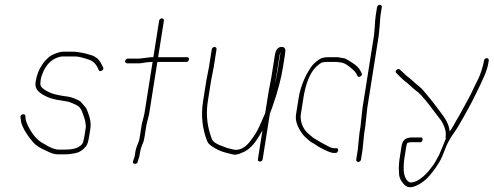

<svg xmlns="http://www.w3.org/2000/svg" viewBox="-20 -671 2072 806"><path d="M407.4 -374.5C413.6 -378.2 415.5 -382.7 413 -388L408.5 -397C405.5 -403.7 401.4 -410.6 396.2 -417.8C391 -425 381.6 -431.7 368 -438C343.7 -445.3 328.3 -449.3 321.9 -450C316 -450.7 310.6 -451.5 305.8 -452.5C300.9 -453.5 293.3 -454 283 -454H246.5C236.3 -454 224 -451 209.6 -445C199.9 -441 192.1 -436.7 186 -432C181.3 -427.3 176.6 -422.8 171.9 -418.5C167.2 -414.2 162.2 -407.7 156.8 -399C143 -379.2 133.8 -355.2 129.4 -327C126.4 -307.9 132.9 -292.6 149.1 -281C171.1 -264.6 198.8 -254.3 232.2 -250C237.4 -249.3 242.3 -248.5 246.8 -247.5C251.3 -246.5 256.7 -245.6 262.9 -244.7C269.1 -243.9 281 -239.4 298.6 -231.2C311.3 -225.4 319.9 -215.6 324.6 -202C337.1 -171.7 342.1 -148.7 339.7 -133L334.3 -99C333 -91 331.3 -83.1 329.1 -75.3C327 -67.5 321.4 -61.1 312.5 -56C301 -47.3 281.3 -43 253.4 -43H226.4C210.3 -43 189.3 -51.3 163.4 -68C137.9 -80.5 115.9 -105.6 97.3 -143.4C91.3 -155.7 87.9 -165.9 87.1 -174L86.7 -184C85.7 -190 81.9 -192.3 75.3 -191C68.8 -189.7 65.7 -185.7 65.9 -179L67.4 -169C67.7 -153 77.1 -131.3 95.6 -104C99.6 -98 107.2 -88.2 118.3 -74.6C129.4 -61 148.2 -48.8 174.6 -38C193 -28 209.2 -23 223.2 -23H250.2C265.8 -23 281.1 -24.7 296 -28C314.1 -31.7 329.3 -41.7 341.7 -57.8C346.8 -64.3 351 -78.1 354.3 -99L359.7 -133C362.5 -151.3 359.2 -173.1 349.5 -198.5C347.9 -202.8 345.9 -207.6 343.5 -213C341.2 -218.3 333.2 -228.3 319.6 -243C315.9 -247 307.8 -251.5 295.4 -256.4C283 -261.3 273.8 -264.2 267.6 -265L243.6 -268.5C232.2 -270.2 220.1 -272.7 207.3 -276C202.2 -277.3 197.3 -279 192.6 -281C168.8 -291.1 154.9 -301.1 150.8 -311C148.9 -315.7 148.8 -323.5 150.6 -334.5C152.3 -345.5 155.8 -356.8 161 -368.5C173.9 -397.6 192 -417.1 215.2 -427C226.2 -431.7 235.6 -434 243.3 -434H296.3C309 -434 329.5 -429 358 -419C372.1 -413 382.7 -402.3 389.9 -387L394.3 -377C396.8 -371.7 401.2 -370.8 407.4 -374.5Z M564.8 -425H516.8C514.1 -425 511.7 -424 509.3 -422C507 -420 505.7 -417.7 505.2 -415C504.8 -412.3 505.4 -410 507.1 -408C508.8 -406 511 -405 513.6 -405H561.6C566.3 -405 571.4 -405.5 576.9 -406.5C582.4 -407.5 587.8 -408.3 593.3 -409C604.2 -410.3 613.3 -411 620.6 -411L585.9 -192L574.9 -148L566.8 -96.5C565.4 -87.5 563.8 -80.8 562.1 -76.5C560.4 -72.2 557.7 -65.1 553.9 -55.2C550.1 -45.3 547.7 -34.3 546.5 -22C546 -16.7 544.6 -11 542.3 -5L538.7 5C536.3 11.7 538.4 15.5 544.9 16.5C551.4 17.5 555.8 15 558.1 9L560.7 -1C563.8 -8.3 566.2 -18.1 567.8 -30.3C569.4 -42.4 573.8 -56.7 581.1 -73C583.1 -77.7 585 -85.3 586.7 -96L594.8 -147L605.9 -192L640.6 -411H761.6C768.3 -411 772.1 -414.3 773.2 -421C774.2 -427.7 771.4 -431 764.8 -431H643.8L668 -584C668.4 -586.7 667.8 -589 666.1 -591C664.4 -593 662.2 -594 659.6 -594C656.9 -594 654.4 -593 652.1 -591C649.8 -589 648.4 -586.7 648 -584L623.8 -431H614.8Z M1133.5 -317C1134.2 -321.7 1135.2 -326.7 1136.3 -332C1137.5 -337.3 1138.5 -342.3 1139.2 -347L1153.9 -440C1154.6 -444 1155.9 -448 1157.8 -452L1147.7 -388C1142.7 -356.7 1138 -333 1133.5 -317ZM1107.9 -288 1093.3 -196C1090.2 -189.3 1087.6 -183.3 1085.4 -178C1083.3 -172.7 1077.8 -160.3 1069 -140.8C1060.3 -121.3 1048.8 -102.4 1034.6 -84C1010.7 -49.8 983.5 -36.5 956.5 -44C951.7 -45.3 946.4 -46.7 940.6 -48C934.8 -49.3 929.2 -51.2 923.8 -53.5C891.1 -64.2 872.8 -75.7 869.4 -88C866.9 -93.3 864.2 -101.3 861.2 -112C848 -154.9 845.2 -199.9 852.6 -247L866.2 -333L877.1 -389L889 -464C889.4 -466.7 888.8 -469 887.1 -471C885.4 -473 883.2 -474 880.6 -474C877.9 -474 875.4 -473 873.1 -471C870.8 -469 869.4 -466.7 869 -464L857.1 -389L846.2 -333L832.6 -247C823.1 -187.1 828.9 -130.8 849.9 -78C854.5 -66.1 870.6 -53.6 898.1 -40.5C910 -34.9 928.4 -29.4 951.8 -24C965 -19.4 979.8 -21.7 998.2 -31C1024.3 -40.8 1048.3 -65.2 1070.2 -104C1076.2 -114.7 1080.1 -121.3 1081.9 -124L1062.7 -3C1061.7 3.7 1064.5 7 1071.1 7C1077.8 7 1081.7 3.7 1082.7 -3L1113 -194L1123.4 -222C1145.3 -284.4 1160.1 -339.7 1167.7 -388L1176.3 -442C1177.4 -449.3 1178 -455.3 1178.1 -460C1177 -470 1171.1 -474.7 1160.3 -474C1146.2 -472.9 1137.4 -461.6 1133.9 -440L1119.2 -347C1117.6 -337 1115.7 -327 1113.5 -317C1111.2 -307 1109.3 -297.3 1107.9 -288Z M1393.1 -411H1354.8C1347.8 -411 1341.3 -410.5 1335.1 -409.5C1329 -408.5 1319.4 -402 1306.5 -390C1280.9 -364.2 1263.3 -320.9 1253.7 -260L1242.8 -191C1242 -186.3 1241.8 -182 1242.2 -178C1243.6 -152 1253.2 -130.3 1270.9 -113L1287.4 -99C1292.2 -94.3 1296.3 -91.2 1299.8 -89.5C1303.3 -87.8 1307.9 -85.2 1313.5 -81.5C1319.2 -77.8 1324.4 -74.7 1329.1 -72.2C1333.9 -69.7 1339.2 -66.8 1345.2 -63.5C1348.2 -61.8 1353.6 -59 1361.5 -55C1369.3 -51 1376.8 -49 1384 -49H1391C1397.7 -49 1400.5 -45.7 1399.4 -39C1398.4 -32.3 1394.5 -29 1387.8 -29H1380.8C1369.5 -29 1348.7 -37.5 1318.3 -54.5C1315.3 -56.2 1311 -59 1305.4 -63C1299.7 -67 1295.1 -69.8 1291.3 -71.5C1287.6 -73.2 1282.6 -76.7 1276.5 -82L1260.7 -96C1255 -101.3 1250 -107.5 1245.6 -114.5C1228 -140 1218.7 -165.5 1222.8 -191L1233.7 -260C1237.8 -285.7 1245.8 -312.4 1257.9 -340C1260.5 -346 1263.4 -352 1266.7 -358C1270 -364 1275.5 -373.6 1283.9 -386.7C1292.2 -399.9 1305 -412 1322.2 -423C1330.6 -428.3 1342.5 -431 1358 -431H1397C1399 -431 1406.8 -429.7 1420.4 -427C1428.8 -427 1441.8 -418.9 1465.8 -402.8C1478.9 -393.9 1488.1 -384 1493.3 -373L1497.9 -364C1501.1 -358.7 1499.5 -354.2 1493.3 -350.5C1487 -346.8 1482.6 -347.7 1480.2 -353L1475.6 -362C1473.1 -367.3 1468.9 -372.3 1463 -377C1444.3 -394.6 1429.3 -404.9 1415.9 -408ZM1485 -74 1489.1 -113 1493.1 -138 1501.7 -217.5 1550.1 -523 1552.8 -553C1554.4 -579.7 1555.8 -597 1557.1 -605L1562.8 -641C1563.2 -643.7 1564.6 -646 1566.9 -648C1569.2 -650 1571.7 -651 1574.4 -651C1577 -651 1579.2 -650 1580.9 -648C1582.6 -646 1583.2 -643.7 1582.8 -641L1577.1 -605C1576.2 -599.7 1575.8 -594.7 1575.7 -590C1575.6 -585.3 1575.3 -580 1574.7 -574C1574 -568 1573.5 -561.3 1573 -554L1570.1 -523L1521.8 -218L1513.1 -138L1509.1 -113L1505 -74L1501.9 -42L1495.4 -1C1495 1.7 1493.6 4 1491.3 6C1489 8 1486.5 9 1483.8 9C1481.2 9 1479 8 1477.3 6C1475.6 4 1475 1.7 1475.4 -1L1481.9 -42Z M1851.6 -89C1848 -81.1 1840.9 -63.8 1830.3 -37C1825.9 -25.6 1821.2 -15.8 1816.2 -7.5C1812.8 -1.8 1809.7 3.7 1806.8 9C1804 14.3 1801 19 1797.9 23C1794.7 27 1790.6 32.3 1785.6 39C1780.5 45.7 1774.9 52.2 1768.6 58.5C1744.6 82.8 1723.2 95 1704.3 95C1700.6 95 1697.2 93.7 1694.1 91C1680.9 80.4 1673.7 60.4 1674.7 31L1675.2 15C1675.4 9.7 1675.9 4.3 1676.8 -1L1685.6 -57C1687.2 -67 1689.7 -72 1693 -72C1697.2 -73.3 1701 -74 1704.3 -74H1745C1747 -74 1748.9 -75 1750.7 -77C1752.5 -79 1753.6 -81.3 1754.1 -84C1754.5 -86.7 1754.1 -89 1752.9 -91C1751.7 -93 1750.1 -94 1748.1 -94H1707.5C1702.2 -94 1696.3 -93 1690 -91C1676.8 -87.5 1668.7 -76.2 1665.6 -57L1656.8 -1C1655.6 6.3 1654.8 18 1654.2 34C1654.7 39.3 1655 47.3 1655.2 58C1655.4 68.7 1658.8 79.2 1665.4 89.5C1676.3 106.5 1688.5 115 1700.8 115C1716.5 115 1735 107.2 1756.3 91.5C1763.1 86.5 1769.9 80.3 1776.8 73C1783.7 65.7 1789.9 58.5 1795.2 51.5C1800.6 44.5 1804.9 38.8 1808 34.5C1811.2 30.2 1816.6 21.9 1824.1 9.6C1831.7 -2.7 1841.3 -24.6 1853 -56C1861.6 -76.7 1873.8 -97.4 1888.9 -118C1895.3 -126.7 1902.2 -137.7 1909.7 -151C1917.1 -164.3 1923.6 -175.7 1929.1 -185C1934.5 -194.3 1940.1 -204.5 1945.9 -215.5C1951.6 -226.5 1956.8 -236.2 1961.5 -244.5C1966.1 -252.8 1972.7 -266 1981.2 -283.9C1989.6 -301.9 1995.6 -314.3 1999.1 -321C2001.5 -325.7 2006.7 -337.3 2014.6 -355.9C2022.6 -374.4 2027.9 -392.1 2030.5 -409L2031.8 -417C2032.2 -419.7 2031.6 -422 2029.9 -424C2028.2 -426 2026 -427 2023.4 -427C2020.7 -427 2018.2 -426 2015.9 -424C2013.6 -422 2012.2 -419.7 2011.8 -417L2010.5 -409C2009.8 -404.3 2006.8 -393.4 2001.6 -376.1C1996.4 -358.8 1989.5 -342.3 1981 -326.5C1978.6 -322.2 1974.9 -314.7 1969.9 -304C1964.9 -293.3 1960.4 -283.8 1956.4 -275.5C1952.4 -267.2 1948.1 -259 1943.5 -251C1938.9 -243 1933.8 -233.7 1928.1 -223C1912.5 -193.8 1900.5 -172.5 1891.9 -159C1885.2 -145.7 1879.8 -136.3 1876 -131C1872.2 -125.7 1869.4 -121.7 1867.6 -119C1866.3 -138.1 1858.9 -158 1844.8 -178.5C1839.5 -186.2 1834.1 -193.5 1828.8 -200.5C1823.4 -207.5 1818 -214.7 1812.7 -222L1795.9 -244C1790.1 -251.3 1784.2 -258.5 1778.3 -265.5C1772.4 -272.5 1766.6 -279.5 1761 -286.5C1755.4 -293.5 1749.8 -300 1742.1 -306C1734.4 -312 1727.6 -317.7 1721.8 -323L1706.5 -337C1702.1 -341 1697.5 -344.7 1692.7 -348C1687.9 -351.3 1681.2 -357.3 1672.6 -366L1658.6 -379C1654.6 -383 1650 -382.5 1644.9 -377.5C1639.8 -372.5 1639.6 -368 1644.3 -364L1657.2 -351C1666.4 -341.7 1673.4 -335.2 1678.1 -331.5C1682.9 -327.8 1687.3 -324.3 1691.4 -321C1695.6 -317.7 1700.5 -313.2 1706.3 -307.5C1712.1 -301.8 1719 -296 1727 -290C1735.1 -284 1742.9 -277.3 1749 -270C1769.6 -246.9 1792.1 -218.6 1816.6 -185C1821.9 -177.7 1827.3 -170.7 1832.7 -164C1842.4 -147.6 1848.4 -132.6 1850.7 -119C1851.6 -113.7 1851.8 -108 1851.1 -102.1C1850.5 -96.2 1850.6 -91.8 1851.6 -89Z"/></svg>

Font: Proton
Style: RgCndIt
Weight: 500
Version: Version 1.017